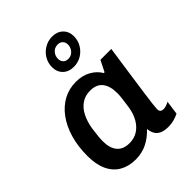

<svg xmlns="http://www.w3.org/2000/svg" viewBox="-222 -912 1047 1047"><g transform="rotate(-45 301.5 -388.5)"><path d="M210 10Q157 10 118 -12.5Q79 -35 58 -79.5Q37 -124 37 -190Q37 -265 55 -325.5Q73 -386 105.5 -430Q138 -474 182 -497.5Q226 -521 278 -521Q328 -521 364.5 -500.5Q401 -480 420 -447H426L458 -511H542Q536 -470 528.5 -418.5Q521 -367 513.5 -314.5Q506 -262 499.5 -216Q493 -170 489.5 -139.5Q486 -109 486 -102Q486 -89 493 -83Q500 -77 511 -77Q522 -77 535 -81.5Q548 -86 555 -91L544 -10Q531 -3 509 3.5Q487 10 461 10Q430 10 410.5 0.5Q391 -9 382 -26Q373 -43 371 -65Q340 -31 300 -10.5Q260 10 210 10ZM250 -77Q285 -77 312.5 -94Q340 -111 358.5 -142.5Q377 -174 384 -217Q391 -263 393 -283.5Q395 -304 395 -318Q395 -371 372 -401.5Q349 -432 299 -432Q260 -432 231.5 -412Q203 -392 186 -357.5Q169 -323 162 -281Q156 -238 154.5 -219.5Q153 -201 153 -188Q153 -135 177 -106Q201 -77 250 -77ZM329 -586Q290 -586 266.5 -609Q243 -632 243 -669Q243 -702 259.5 -729Q276 -756 303 -771.5Q330 -787 361 -787Q400 -787 423.5 -764Q447 -741 447 -704Q447 -671 430.5 -644Q414 -617 387.5 -601.5Q361 -586 329 -586ZM338 -638Q362 -638 377 -655.5Q392 -673 392 -695Q392 -712 381.5 -723.5Q371 -735 352 -735Q328 -735 313 -718Q298 -701 298 -678Q298 -661 308.5 -649.5Q319 -638 338 -638Z"/></g></svg>

Font: Chivo Medium
Style: Italic
Weight: 500
Italic angle: -8.05°
Designer: Hector Gatti
Foundry: Omnibus-Type
Version: Version 2.002